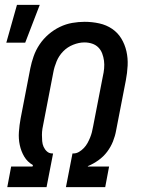

<svg xmlns="http://www.w3.org/2000/svg" viewBox="-20 -772 590 792"><path d="M10 0 26 -85H114L116 -91Q93 -104 80 -126Q67 -148 61.5 -174Q56 -200 58 -228Q60 -256 65 -283L105 -490Q110 -515 119 -540.5Q128 -566 143.5 -589Q159 -612 180.5 -630.5Q202 -649 227 -661Q252 -673 278 -677.5Q304 -682 329 -682Q360 -682 389.5 -675.5Q419 -669 442.5 -653Q466 -637 480.5 -613Q495 -589 501.5 -560.5Q508 -532 506.5 -501.5Q505 -471 499 -440L459 -234Q455 -211 446 -188.5Q437 -166 422 -146Q407 -126 386 -111Q365 -96 343 -87L342 -85H430L414 0H252L279 -139H283Q295 -139 306 -145.5Q317 -152 326 -161.5Q335 -171 341 -182Q347 -193 351.5 -204Q356 -215 359 -226.5Q362 -238 364 -250L404 -456Q408 -473 409.5 -489.5Q411 -506 409 -521.5Q407 -537 401.5 -551.5Q396 -566 385.5 -576.5Q375 -587 360 -592Q345 -597 328 -597Q306 -597 282 -587.5Q258 -578 240.5 -560Q223 -542 213.5 -519Q204 -496 200 -474L160 -267Q157 -254 155 -241Q153 -228 153 -215.5Q153 -203 154 -190Q155 -177 160 -166Q165 -155 174 -147Q183 -139 196 -139H199L172 0ZM6 -596 50 -752H144L84 -596Z"/></svg>

Font: Lode Dark
Style: Bold Italic
Weight: 700
Italic angle: -11°
Monospace: yes
Designer: Belleve Invis
Foundry: Belleve Invis
Version: Version 29.2.0; ttfautohint (v1.8.3)